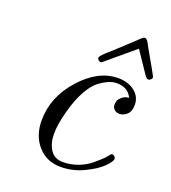

<svg xmlns="http://www.w3.org/2000/svg" viewBox="-123 -740 749 843"><g transform="rotate(20 251.5 -318.5)"><path d="M107.9 -152.8Q107.9 -262.7 188.5 -352.3Q269 -441.9 361.8 -441.9Q407.7 -441.9 438.5 -418Q469.2 -394 469.2 -356Q469.2 -325.2 453.1 -310.5Q437 -295.9 418 -295.9Q403.8 -295.9 394.3 -304.9Q384.8 -314 384.8 -328.1Q384.8 -335.9 387.9 -345Q391.1 -354 403.1 -364.5Q415 -375 435.1 -377Q415 -418.9 362.8 -418.9Q346.7 -418.9 328.4 -411.9Q310.1 -404.8 284.9 -387Q259.8 -369.1 236.3 -327.1Q212.9 -285.2 196.8 -225.1Q178.7 -159.2 179.2 -115.2Q179.2 -72.3 198.5 -42.2Q217.8 -12.2 257.8 -12.2Q293.9 -12.2 328.4 -25.1Q362.8 -38.1 388.4 -60.1Q414.1 -82 424.1 -92Q434.1 -102.1 443.8 -115.2L444.8 -116.2Q451.7 -121.1 459.2 -115.5Q466.8 -109.9 466.8 -103Q466.8 -90.8 441.4 -64.9Q416 -39.1 364 -13.9Q312 11.2 255.9 11.2Q189.9 11.2 148.9 -34.9Q107.9 -81.1 107.9 -152.8ZM248 -496.1V-497.1Q248 -502.9 271 -524.9Q279.8 -532.7 309.1 -559.1Q344.2 -591.3 368.2 -613.8Q373 -617.7 378.4 -623.3Q383.8 -628.9 387 -631.8Q390.1 -634.8 393.6 -637.9Q397 -641.1 398.9 -642.6Q400.9 -644 402.8 -645.5Q404.8 -647 407 -647.5Q409.2 -647.9 411.1 -647.9Q414.1 -647.9 417 -646Q419.9 -644 422.9 -640.1Q425.8 -636.2 428 -632.6Q430.2 -628.9 433.1 -623Q436 -617.2 438 -613.8Q502.9 -501 502.9 -497.1Q502.9 -491.2 497.6 -486.1Q492.2 -481 485.8 -481Q479 -481 470.9 -491.9Q462.9 -502.9 401.9 -594.2Q272.9 -485.4 269 -482.9Q266.1 -481 263.2 -481Q258.3 -481 253.2 -485.6Q248 -490.2 248 -496.1Z"/></g></svg>

Font: CMU Classical Serif
Style: Italic
Weight: 500
Italic angle: -14.04°
Version: Version 0.7.0